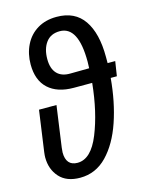

<svg xmlns="http://www.w3.org/2000/svg" viewBox="-115 -818 692 902"><g transform="rotate(-15 231.0 -367.5)"><path d="M451 -404H421Q411 -289 379 -195Q347 -101 292.5 -44.5Q238 12 162 12Q96 12 61.5 -26.5Q27 -65 27 -123Q27 -132 29 -148L57 -347H142L114 -147Q112 -131 112 -124Q112 -92 126 -75.5Q140 -59 168 -59Q234 -59 275.5 -162Q317 -265 331 -404H242Q162 -404 118 -444.5Q74 -485 74 -562Q74 -614 95 -656.5Q116 -699 155.5 -723Q195 -747 249 -747Q338 -747 381.5 -683.5Q425 -620 425 -506V-475H462ZM335 -474Q336 -485 336 -506Q336 -678 246 -678Q202 -678 179 -647Q156 -616 156 -566Q156 -520 178.5 -496Q201 -472 244 -473Z"/></g></svg>

Font: Fira Sans Extra Condensed
Style: Italic
Weight: 400
Width: 3
Italic angle: -8°
Designer: Carrois Corporate & Edenspiekermann AG
Foundry: Carrois Corporate GbR & Edenspiekermann AG
Version: Version 4.203